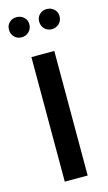

<svg xmlns="http://www.w3.org/2000/svg" viewBox="-122 -697 413 737"><g transform="rotate(-15 84.5 -329.0)"><path d="M131 -495V0H40V-495ZM-16 -619Q-16 -636 -4.5 -647Q7 -658 24 -658Q41 -658 53 -647Q65 -636 65 -619Q65 -601 53 -589.5Q41 -578 24 -578Q7 -578 -4.5 -589.5Q-16 -601 -16 -619ZM104 -619Q104 -636 115.5 -647Q127 -658 144 -658Q161 -658 173 -647Q185 -636 185 -619Q185 -601 173 -589.5Q161 -578 144 -578Q127 -578 115.5 -589.5Q104 -601 104 -619Z"/></g></svg>

Font: Moniqa ExtBd Cond Paragraph
Style: Regular
Weight: 800
Width: 3
Designer: Rajesh Rajput
Foundry: Rajesh Rajput
Version: Version 1.000